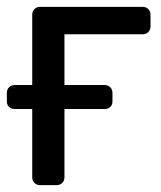

<svg xmlns="http://www.w3.org/2000/svg" viewBox="-20 -540 470 560"><path d="M97 0Q87 0 80.5 -6.5Q74 -13 74 -23V-497Q74 -507 80.5 -513.5Q87 -520 97 -520H396Q406 -520 412.5 -513.5Q419 -507 419 -497V-463Q419 -453 412.5 -446.5Q406 -440 396 -440H168V-23Q168 -13 161.5 -6.5Q155 0 145 0ZM23 -222Q13 -222 6.5 -228Q0 -234 0 -244V-269Q0 -279 6.5 -285.5Q13 -292 23 -292H285Q295 -292 301.5 -285.5Q308 -279 308 -269V-244Q308 -234 301.5 -228Q295 -222 285 -222Z"/></svg>

Font: RubikRegular
Style: Regular
Weight: 400
Designer: Hubert and Fischer
Foundry: Hubert and Fischer
Version: Version 2.300;gftools[0.9.30]